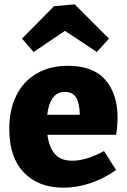

<svg xmlns="http://www.w3.org/2000/svg" viewBox="-20 -856 591 890"><path d="M518 -231H200Q207 -174 234 -142.5Q261 -111 315 -111Q380 -111 462 -156L518 -68Q460 -27 397.5 -6.5Q335 14 274 14Q158 14 90.5 -56.5Q23 -127 23 -258Q23 -348 56 -414Q89 -480 150.5 -515.5Q212 -551 295 -551Q412 -551 468.5 -485.5Q525 -420 525 -311Q525 -270 518 -231ZM199 -324H350Q349 -377 333 -403.5Q317 -430 281 -430Q244 -430 224 -401Q204 -372 199 -324ZM326 -836 485 -677 429 -615 281 -713 136 -615 82 -677 230 -827Z"/></svg>

Font: Bitter Pro ExtraBold
Style: Regular
Weight: 800
Designer: Sol Matas, and Bitter project Authors
Foundry: Sol Matas
Version: Version 1.010